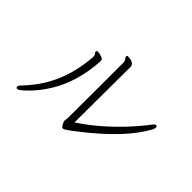

<svg xmlns="http://www.w3.org/2000/svg" viewBox="-109 -924 1218 1218"><g transform="rotate(45 500.0 -314.5)"><path d="M464 -636Q525 -636 525 -596L524 -574V-538L523 -367L522 -169V-100Q648 -182 774 -314Q834 -378 880 -439Q891 -454 900.5 -454Q910 -454 910 -443Q910 -432 905 -422Q822 -265 587 -81Q509 -20 499.5 -20Q490 -20 483.5 -29Q477 -38 473 -48.5Q469 -59 469 -61V-64L472 -90L473 -384V-583Q473 -603 465 -611.5Q457 -620 457 -628V-629Q457 -636 464 -636ZM364 -486Q351 -298 271 -164Q211 -64 133 -1Q122 7 113 7Q104 7 104 -4Q104 -15 121.5 -31.5Q139 -48 170 -88Q294 -245 312 -473V-477Q312 -494 305.5 -500Q299 -506 299 -511.5Q299 -517 300.5 -519.5Q302 -522 312.5 -522Q323 -522 338.5 -517Q354 -512 359 -507.5Q364 -503 364 -492Z"/></g></svg>

Font: LXGW WenKai Light
Style: Regular
Weight: 300
Designer: LXGW / Fontworks Inc.
Foundry: LXGW / Fontworks Inc.
Version: Version 1.501; October 10, 2024